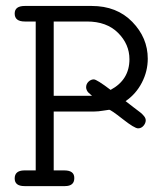

<svg xmlns="http://www.w3.org/2000/svg" viewBox="-20 -631 565 651"><path d="M29.8 -25.9Q29.8 -52.7 62 -53.2Q62 -53.2 101.1 -53.2V-558.1H64Q29.8 -558.1 29.8 -585Q29.8 -610.8 64 -610.8H291Q376 -610.8 428.5 -556.9Q481 -502.9 481 -432.1Q481 -389.2 460.9 -350.6Q440.9 -312 405.8 -288.1Q418 -278.3 433.6 -266.6Q449.2 -254.9 456.1 -249.5Q462.9 -244.1 468.5 -237.1Q474.1 -230 474.1 -223.1Q474.1 -213.4 466.6 -204.6Q459 -195.8 448.2 -195.8Q436 -195.8 396 -227.3Q356 -258.8 350.1 -258.8Q348.1 -258.8 330.6 -255.9Q313 -252.9 299.8 -252.9H162.1V-53.2H198.2Q232.4 -53.2 231.9 -26.9Q231.9 0 200.2 0H63Q29.8 0 29.8 -25.9ZM162.1 -306.2H292Q291 -307.1 286.6 -311Q282.2 -314.9 279.5 -317.4Q276.9 -319.8 274.4 -325Q272 -330.1 272 -335Q272 -346.2 280 -354Q288.1 -361.8 298.1 -361.8Q308.1 -361.8 355 -326.2Q418.9 -360.4 418.9 -430.2Q418.9 -481 380.4 -519.5Q341.8 -558.1 274.9 -558.1H162.1Z"/></svg>

Font: CMU Typewriter Text
Style: Light
Weight: 200
Version: Version 0.7.0